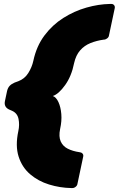

<svg xmlns="http://www.w3.org/2000/svg" viewBox="-20 -796 603 974"><path d="M342 158Q284 157 229 140Q174 123 133 88Q92 53 74.5 -1.5Q57 -56 73 -131Q80 -163 74 -192.5Q68 -222 41 -234L25 -241Q-1 -254 5 -283L16 -335Q20 -351 29 -360.5Q38 -370 54 -377L73 -384Q105 -396 123.5 -425.5Q142 -455 149 -487Q165 -562 205.5 -616Q246 -670 301.5 -705Q357 -740 418.5 -757.5Q480 -775 538 -776H545Q554 -776 559 -769.5Q564 -763 562 -754L533 -617Q532 -608 524.5 -602Q517 -596 510 -595H507Q470 -590 439 -577.5Q408 -565 386.5 -540.5Q365 -516 356 -476Q343 -410 310.5 -364.5Q278 -319 248 -309Q265 -303 276.5 -278Q288 -253 291 -217.5Q294 -182 285 -142Q277 -103 288 -78.5Q299 -54 324 -41.5Q349 -29 383 -24L388 -23Q395 -22 399.5 -16Q404 -10 402 -1L373 136Q372 145 364 151.5Q356 158 347 158Z"/></svg>

Font: Rubik Light Black
Style: Italic
Weight: 900
Italic angle: -12°
Version: Version 2.104